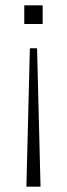

<svg xmlns="http://www.w3.org/2000/svg" viewBox="-20 -520 251 720"><path d="M79 180 92 -339H119L132 180ZM71 -430V-500H140V-430Z"/></svg>

Font: Mulish ExtraLight ExtraLight
Style: Regular
Weight: 250
Version: Version 3.603